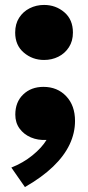

<svg xmlns="http://www.w3.org/2000/svg" viewBox="-20 -560 357 778"><path d="M158.5 -317Q111.5 -317 76.5 -346.8Q41.5 -376.5 41.5 -428Q41.5 -463 57.5 -488Q73.5 -513 100.2 -526.5Q127 -540 158.5 -540Q206 -540 240.8 -510.2Q275.5 -480.5 275.5 -428Q275.5 -393.5 259.2 -368.5Q243 -343.5 216.5 -330.2Q190 -317 158.5 -317ZM81 198 26 119Q74 100 111.8 69.2Q149.5 38.5 168.5 7Q134 9 105.2 -3.2Q76.5 -15.5 59.2 -39.2Q42 -63 42 -95.5Q42 -146.5 74 -177.2Q106 -208 156 -208Q212.5 -208 248.2 -170.2Q284 -132.5 284 -70Q284 -21 262 25.5Q240 72 195 115.2Q150 158.5 81 198Z"/></svg>

Font: Geologica Roman Black
Style: Regular
Weight: 900
Designer: Sindre Bremnes, Frode Helland
Foundry: Monokrom Skriftforlag AS
Version: Version 1.010;gftools[0.9.28]